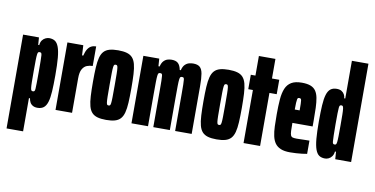

<svg xmlns="http://www.w3.org/2000/svg" viewBox="-85 -987 2791 1429"><g transform="rotate(10 1310.5 -272.0)"><path d="M26 199V-510H146L150 -454H158Q160 -477 170.5 -491Q181 -505 195.5 -511.5Q210 -518 222 -518Q249 -518 266.5 -506.5Q284 -495 295 -465.5Q306 -436 310.5 -385Q315 -334 315 -254Q315 -182 312 -132Q309 -82 299.5 -51Q290 -20 272 -6Q254 8 225 8Q204 8 189.5 -0.5Q175 -9 168 -23Q161 -37 159 -52H151V199ZM171 -107Q177 -107 181.5 -110.5Q186 -114 187 -128Q188 -142 188.5 -172Q189 -202 189 -255Q189 -308 188.5 -338Q188 -368 187 -382Q186 -396 181.5 -399.5Q177 -403 171 -403Q164 -403 160 -400Q156 -397 154 -382Q152 -368 151.5 -338Q151 -308 151 -255Q151 -203 151.5 -173.5Q152 -144 154 -129Q156 -114 160 -110.5Q164 -107 171 -107Z M361 0V-510H481L485 -434H494Q502 -466 513.5 -484Q525 -502 541 -510Q557 -518 577 -518V-370Q555 -370 534 -362Q513 -354 499.5 -330.5Q486 -307 486 -261V0Z M744 8Q705 8 678.5 0.5Q652 -7 636 -24.5Q620 -42 612 -72Q604 -102 601.5 -147Q599 -192 599 -255Q599 -318 601.5 -363Q604 -408 612 -438Q620 -468 636 -485.5Q652 -503 678.5 -510.5Q705 -518 744 -518Q783 -518 809.5 -510.5Q836 -503 852 -485.5Q868 -468 876 -438Q884 -408 886.5 -363Q889 -318 889 -255Q889 -192 886.5 -147Q884 -102 876 -72Q868 -42 852 -24.5Q836 -7 809.5 0.5Q783 8 744 8ZM744 -101Q750 -101 754 -104Q758 -107 760 -121Q762 -135 762.5 -166.5Q763 -198 763 -255Q763 -312 762.5 -343.5Q762 -375 760 -389Q758 -403 754 -406Q750 -409 744 -409Q738 -409 734 -406Q730 -403 728 -389Q726 -375 725.5 -343.5Q725 -312 725 -255Q725 -198 725.5 -166.5Q726 -135 728 -121Q730 -107 734 -104Q738 -101 744 -101Z M935 0V-510H1055L1059 -453H1068Q1075 -482 1089 -496Q1103 -510 1119 -514Q1135 -518 1148 -518Q1180 -518 1196.5 -503Q1213 -488 1220 -453H1228Q1235 -482 1249.5 -496Q1264 -510 1280.5 -514Q1297 -518 1311 -518Q1344 -518 1361 -503.5Q1378 -489 1384 -454.5Q1390 -420 1390 -360V0H1265V-277Q1265 -324 1264.5 -350.5Q1264 -377 1262.5 -388.5Q1261 -400 1257 -402.5Q1253 -405 1245 -405Q1238 -405 1234 -401.5Q1230 -398 1228 -383Q1226 -368 1225.5 -335Q1225 -302 1225 -244V0H1100V-277Q1100 -324 1099.5 -350.5Q1099 -377 1097.5 -388.5Q1096 -400 1092 -402.5Q1088 -405 1080 -405Q1073 -405 1069 -401.5Q1065 -398 1063 -383Q1061 -368 1060.5 -335Q1060 -302 1060 -244V0Z M1579 8Q1540 8 1513.5 0.5Q1487 -7 1471 -24.5Q1455 -42 1447 -72Q1439 -102 1436.5 -147Q1434 -192 1434 -255Q1434 -318 1436.5 -363Q1439 -408 1447 -438Q1455 -468 1471 -485.5Q1487 -503 1513.5 -510.5Q1540 -518 1579 -518Q1618 -518 1644.5 -510.5Q1671 -503 1687 -485.5Q1703 -468 1711 -438Q1719 -408 1721.5 -363Q1724 -318 1724 -255Q1724 -192 1721.5 -147Q1719 -102 1711 -72Q1703 -42 1687 -24.5Q1671 -7 1644.5 0.5Q1618 8 1579 8ZM1579 -101Q1585 -101 1589 -104Q1593 -107 1595 -121Q1597 -135 1597.5 -166.5Q1598 -198 1598 -255Q1598 -312 1597.5 -343.5Q1597 -375 1595 -389Q1593 -403 1589 -406Q1585 -409 1579 -409Q1573 -409 1569 -406Q1565 -403 1563 -389Q1561 -375 1560.5 -343.5Q1560 -312 1560 -255Q1560 -198 1560.5 -166.5Q1561 -135 1563 -121Q1565 -107 1569 -104Q1573 -101 1579 -101Z M1782 0V-401H1747V-510H1782V-658H1907V-510H1962V-401H1907V0Z M2134 8Q2091 8 2063.5 -3.5Q2036 -15 2020.5 -36.5Q2005 -58 1998 -90Q1991 -122 1989.5 -163Q1988 -204 1988 -254Q1988 -318 1992 -367Q1996 -416 2010 -449.5Q2024 -483 2053 -500.5Q2082 -518 2132 -518Q2173 -518 2198.5 -508Q2224 -498 2238 -477.5Q2252 -457 2258 -425.5Q2264 -394 2265.5 -351.5Q2267 -309 2267 -254V-211H2114Q2114 -172 2115 -150Q2116 -128 2120.5 -117.5Q2125 -107 2135.5 -104Q2146 -101 2165 -101Q2173 -101 2191 -101.5Q2209 -102 2229 -102.5Q2249 -103 2262 -103V-3Q2247 0 2225.5 2.5Q2204 5 2180.5 6.5Q2157 8 2134 8ZM2151 -292V-312Q2151 -343 2150.5 -361Q2150 -379 2148.5 -388Q2147 -397 2143 -399.5Q2139 -402 2132 -402Q2127 -402 2123.5 -400Q2120 -398 2118 -389.5Q2116 -381 2115 -362.5Q2114 -344 2114 -312H2171Z M2399 8Q2372 8 2354.5 -3.5Q2337 -15 2326 -44.5Q2315 -74 2310.5 -125.5Q2306 -177 2306 -256Q2306 -328 2309 -378Q2312 -428 2321.5 -459Q2331 -490 2349 -504Q2367 -518 2396 -518Q2418 -518 2432 -509.5Q2446 -501 2453.5 -487.5Q2461 -474 2462 -458H2470V-743H2595V0H2475L2471 -56H2463Q2461 -34 2450.5 -19.5Q2440 -5 2426 1.5Q2412 8 2399 8ZM2450 -107Q2457 -107 2461 -110Q2465 -113 2467 -128Q2469 -142 2469.5 -172.5Q2470 -203 2470 -255Q2470 -307 2469.5 -336.5Q2469 -366 2467 -381Q2465 -396 2461 -399.5Q2457 -403 2450 -403Q2444 -403 2440 -399.5Q2436 -396 2434.5 -382Q2433 -368 2432.5 -338Q2432 -308 2432 -255Q2432 -202 2433 -172Q2434 -142 2435 -128Q2436 -114 2440 -110.5Q2444 -107 2450 -107Z"/></g></svg>

Font: Saira UltraCondensed Black
Style: Regular
Weight: 900
Width: 1
Designer: Hector Gatti with collaboration of the Omnibus-Type team
Foundry: Omnibus-Type
Version: Version 1.101